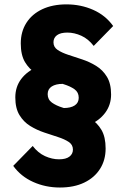

<svg xmlns="http://www.w3.org/2000/svg" viewBox="-20 -736 578 878"><path d="M275.5 -143.5 271 -242Q303.5 -242 321.8 -254Q340 -266 340 -289Q340 -314 320.8 -327.8Q301.5 -341.5 271.5 -350.8Q241.5 -360 207.5 -371.2Q173.5 -382.5 143.5 -401.2Q113.5 -420 94.2 -452.2Q75 -484.5 75 -537.5Q75 -591 100.5 -631.2Q126 -671.5 173.2 -693.8Q220.5 -716 284 -716Q349.5 -716 406 -691Q462.5 -666 497.5 -617L408.5 -526Q384 -558 352 -572.5Q320 -587 288 -587Q256.5 -587 240.5 -575Q224.5 -563 224.5 -542.5Q224.5 -520.5 243.5 -507.8Q262.5 -495 292.5 -485.2Q322.5 -475.5 356.2 -464.2Q390 -453 420 -434.5Q450 -416 469 -384.8Q488 -353.5 488 -304Q488 -256.5 461 -220.2Q434 -184 386.2 -163.8Q338.5 -143.5 275.5 -143.5ZM254 121.5Q188.5 121.5 132 96.2Q75.5 71 40.5 22.5L129.5 -68.5Q154 -36.5 186 -22Q218 -7.5 250 -7.5Q281.5 -7.5 297.5 -19.8Q313.5 -32 313.5 -52Q313.5 -74 294.5 -86.8Q275.5 -99.5 245.5 -109.2Q215.5 -119 181.8 -130.2Q148 -141.5 118 -160Q88 -178.5 69 -209.8Q50 -241 50 -290.5Q50 -339 77 -374.8Q104 -410.5 152 -430.8Q200 -451 262.5 -451L267 -352.5Q235 -352.5 216.5 -340.5Q198 -328.5 198 -305.5Q198 -281 217.2 -267Q236.5 -253 266.5 -243.8Q296.5 -234.5 330.5 -223.2Q364.5 -212 394.5 -193.2Q424.5 -174.5 443.8 -142.2Q463 -110 463 -57Q463 -4 437.5 36.2Q412 76.5 365.2 99Q318.5 121.5 254 121.5Z"/></svg>

Font: Outfit Thin
Style: Regular
Weight: 100
Designer: Rodrigo Fuenzalida
Foundry: fragTYPE
Version: Version 1.100;gftools[0.9.27]